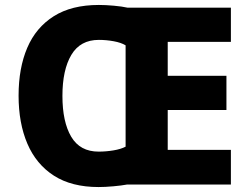

<svg xmlns="http://www.w3.org/2000/svg" viewBox="-20 -745 1006 775"><path d="M379 -725Q406 -725 439.5 -722Q473 -719 495 -714H912V-576H657V-439H894V-301H657V-140H912V0H492Q471 4 437.5 7Q404 10 378 10Q269 10 197.5 -36Q126 -82 90.5 -165Q55 -248 55 -359Q55 -470 90 -552Q125 -634 197 -679.5Q269 -725 379 -725ZM379 -584Q304 -584 268 -523.5Q232 -463 232 -358Q232 -253 267.5 -193Q303 -133 378 -133Q408 -133 438 -138Q468 -143 487 -153V-562Q469 -573 439 -578.5Q409 -584 379 -584Z"/></svg>

Font: Noto Sans Bengali ExtraBold
Style: Regular
Weight: 800
Designer: Jelle Bosma - Monotype Design Team
Foundry: Monotype Imaging Inc.
Version: Version 2.003; ttfautohint (v1.8.4.7-5d5b)